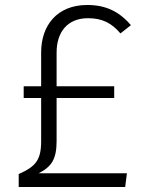

<svg xmlns="http://www.w3.org/2000/svg" viewBox="-20 -750 590 770"><path d="M207 -185V-357H438V-404H207V-539C207 -622 251 -677 333 -677C391 -677 428 -657 463 -616L505 -649C458 -704 404 -730 330 -730C208 -730 145 -647 145 -540V-404H75V-357H145V-184C145 -108 123 -82 55 -52V0H482L489 -55H135C188 -82 207 -113 207 -185Z"/></svg>

Font: Glow Sans SC Normal
Style: Regular
Weight: 400
Designer: Ryoko NISHIZUKA (kana, bopomofo & ideographs); Paul D. Hunt (Latin, Greek & Cyrillic); Sandoll Communications, Soo-young
Version: Version 0.93